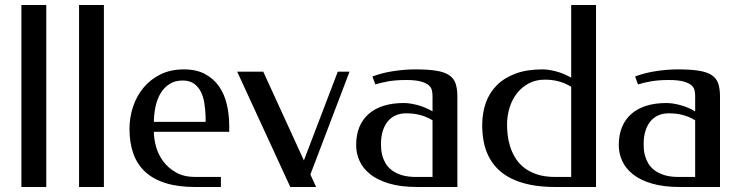

<svg xmlns="http://www.w3.org/2000/svg" viewBox="-20 -746 2955 766"><path d="M65.4 -726.1H164.6V0H65.4Z M295.4 -726.1H394.5V0H295.4Z M713.4 -469.2Q763.2 -469.2 797.6 -450.9Q832 -432.6 853.8 -401.4Q875.5 -370.1 885 -329.3Q894.5 -288.6 894.5 -243.2V-220.2H593.8Q593.8 -192.9 602.5 -161.1Q611.3 -129.4 631.1 -102.5Q650.9 -75.7 682.4 -57.9Q713.9 -40 759.8 -40H861.3V0H758.3Q689.9 0 640.4 -15.6Q590.8 -31.2 558.8 -61Q526.9 -90.8 511.7 -133.8Q496.6 -176.8 496.6 -231.9Q496.6 -277.8 511 -320.8Q525.4 -363.8 553 -396.7Q580.6 -429.7 620.8 -449.5Q661.1 -469.2 713.4 -469.2ZM708.5 -424.8Q678.2 -424.8 656.7 -411.1Q635.3 -397.5 621.3 -374.8Q607.4 -352.1 600.8 -322Q594.2 -292 593.8 -259.8H800.3V-280.8Q799.3 -309.1 795.2 -335Q791 -360.8 780.8 -380.9Q770.5 -400.9 753.2 -412.8Q735.8 -424.8 708.5 -424.8Z M1192.4 -106 1327.6 -460H1374.5L1218.3 -49.8L1241.2 0H1138.2L926.3 -460H1030.3Z M1600.6 -426.8Q1577.1 -426.8 1559.8 -425.3Q1542.5 -423.8 1528.3 -421.4Q1514.2 -418.9 1502 -415.8Q1489.7 -412.6 1477.5 -409.2L1465.8 -440.9Q1506.8 -456.1 1551.5 -462.6Q1596.2 -469.2 1636.2 -469.2Q1687.5 -469.2 1720.5 -463.9Q1753.4 -458.5 1772 -446Q1790.5 -433.6 1797.6 -412.8Q1804.7 -392.1 1804.7 -360.8V0H1644.5Q1579.1 0 1533 -13.7Q1486.8 -27.3 1457.5 -50.5Q1428.2 -73.7 1414.6 -103.8Q1400.9 -133.8 1400.9 -167Q1400.9 -208 1413.8 -239.3Q1426.8 -270.5 1451.2 -291.7Q1475.6 -313 1510.7 -324Q1545.9 -335 1590.8 -335Q1615.2 -335 1646.2 -326.7Q1677.2 -318.4 1705.6 -301.8V-362.8Q1705.6 -374 1703.1 -385.5Q1700.7 -397 1690.4 -406Q1680.2 -415 1658.9 -420.9Q1637.7 -426.8 1600.6 -426.8ZM1705.6 -40V-266.1Q1682.1 -280.3 1656.7 -287.1Q1631.3 -293.9 1600.6 -293.9Q1576.2 -293.9 1557.4 -285.2Q1538.6 -276.4 1525.9 -260.3Q1513.2 -244.1 1506.6 -221.7Q1500 -199.2 1500 -171.9Q1500 -164.1 1500.7 -151.4Q1501.5 -138.7 1505.6 -124Q1509.8 -109.4 1518.3 -94.5Q1526.9 -79.6 1542.5 -67.4Q1558.1 -55.2 1582 -47.6Q1606 -40 1640.6 -40Z M2195.8 0Q2137.7 0 2093.5 -9.3Q2049.3 -18.6 2016.8 -35.4Q1984.4 -52.2 1962.6 -75.2Q1940.9 -98.1 1927.7 -125.7Q1914.6 -153.3 1909.2 -184.1Q1903.8 -214.8 1903.8 -247.1Q1903.8 -294.9 1918.2 -335.7Q1932.6 -376.5 1962.2 -406Q1991.7 -435.5 2036.9 -452.4Q2082 -469.2 2144 -469.2Q2168.5 -469.2 2199.5 -460.9Q2230.5 -452.6 2258.8 -436V-726.1H2357.9V0ZM2002.9 -248Q2002.9 -231.4 2005.1 -209.7Q2007.3 -188 2014.2 -164.8Q2021 -141.6 2033.9 -119.4Q2046.9 -97.2 2068.1 -79.3Q2089.4 -61.5 2120.8 -50.8Q2152.3 -40 2195.8 -40H2258.8V-399.9Q2235.4 -414.1 2210 -421.1Q2184.6 -428.2 2153.8 -428.2Q2117.7 -428.2 2089.6 -413.3Q2061.5 -398.4 2042.2 -373.5Q2022.9 -348.6 2012.9 -316.2Q2002.9 -283.7 2002.9 -248Z M2648.4 -426.8Q2625 -426.8 2607.7 -425.3Q2590.3 -423.8 2576.2 -421.4Q2562 -418.9 2549.8 -415.8Q2537.6 -412.6 2525.4 -409.2L2513.7 -440.9Q2554.7 -456.1 2599.4 -462.6Q2644 -469.2 2684.1 -469.2Q2735.4 -469.2 2768.3 -463.9Q2801.3 -458.5 2819.8 -446Q2838.4 -433.6 2845.5 -412.8Q2852.5 -392.1 2852.5 -360.8V0H2692.4Q2627 0 2580.8 -13.7Q2534.7 -27.3 2505.4 -50.5Q2476.1 -73.7 2462.4 -103.8Q2448.7 -133.8 2448.7 -167Q2448.7 -208 2461.7 -239.3Q2474.6 -270.5 2499 -291.7Q2523.4 -313 2558.6 -324Q2593.8 -335 2638.7 -335Q2663.1 -335 2694.1 -326.7Q2725.1 -318.4 2753.4 -301.8V-362.8Q2753.4 -374 2751 -385.5Q2748.5 -397 2738.3 -406Q2728 -415 2706.8 -420.9Q2685.5 -426.8 2648.4 -426.8ZM2753.4 -40V-266.1Q2730 -280.3 2704.6 -287.1Q2679.2 -293.9 2648.4 -293.9Q2624 -293.9 2605.2 -285.2Q2586.4 -276.4 2573.7 -260.3Q2561 -244.1 2554.4 -221.7Q2547.9 -199.2 2547.9 -171.9Q2547.9 -164.1 2548.6 -151.4Q2549.3 -138.7 2553.5 -124Q2557.6 -109.4 2566.2 -94.5Q2574.7 -79.6 2590.3 -67.4Q2606 -55.2 2629.9 -47.6Q2653.8 -40 2688.5 -40Z"/></svg>

Font: Federo
Style: Regular
Weight: 400
Designer: Olexa M. Volochay | Cyreal.org
Foundry: Olexa M. Volochay | Cyreal.org
Version: Version 1.000